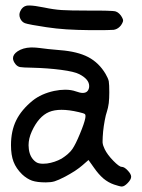

<svg xmlns="http://www.w3.org/2000/svg" viewBox="-20 -664 518 699"><path d="M149.4 -564.9Q121.6 -569.3 98.6 -573.2Q75.7 -577.6 70.8 -579.6Q58.6 -584.5 53.2 -597.7Q47.9 -610.8 53.7 -623Q61.5 -640.6 78.1 -643.6Q81.5 -644 86.4 -644Q104.5 -644 140.6 -636.7Q174.8 -629.4 204.6 -627.4Q233.9 -625.5 299.3 -625.5Q299.3 -625.5 339.4 -625.5Q356 -625.5 367.7 -625Q395 -624.5 401.9 -622.1Q409.2 -619.6 415.5 -612.8Q420.9 -607.4 424.3 -600.6Q428.2 -593.8 428.2 -589.4Q428.2 -585 424.3 -578.1Q420.9 -571.3 415.5 -566.4Q406.2 -557.1 392.6 -555.2Q392.6 -555.2 388.2 -555.2Q374.5 -554.2 337.4 -554.2Q324.7 -554.2 309.6 -554.2Q260.3 -554.7 222.2 -557.1Q184.1 -559.6 149.4 -564.9ZM204.1 -86.4Q214.4 -92.8 226.1 -102.5Q237.8 -112.8 243.2 -121.1Q254.9 -137.7 271 -176.8Q287.1 -215.3 290.5 -233.9Q292.5 -245.6 289.1 -248.5Q286.1 -251.5 266.6 -255.9Q231.4 -264.2 204.1 -264.2Q177.7 -264.2 158.7 -256.3Q120.6 -240.2 95.7 -185.5Q84 -159.7 84 -135.3Q84 -128.4 85 -121.1Q88.9 -89.8 110.8 -74.2Q119.6 -67.9 136.7 -67.9Q143.6 -67.9 151.4 -68.8Q179.2 -72.8 204.1 -86.4ZM395 7.8Q374 0.5 356.4 -14.2Q338.9 -29.3 322.3 -53.2Q315.4 -62.5 302.2 -81.5Q294.9 -75.2 279.8 -62Q270.5 -53.7 252.4 -41.5Q233.9 -29.8 217.3 -21Q191.9 -7.8 178.7 -3.9Q166 0 147 0Q115.2 0 96.7 -6.3Q77.6 -13.2 60.5 -29.3Q38.6 -50.8 29.3 -75.2Q20 -99.1 20 -135.7Q20 -187.5 39.1 -226.1Q58.1 -264.6 99.1 -297.9Q130.4 -322.8 177.2 -333Q198.7 -337.4 217.3 -337.4Q239.3 -337.4 256.8 -331.1Q271.5 -325.7 281.2 -325.7Q300.3 -325.7 304.2 -344.7Q304.7 -347.7 304.7 -350.6Q304.7 -375.5 268.6 -394Q251 -403.3 202.6 -409.7Q154.8 -416 97.2 -417.5Q62.5 -418 52.7 -419.9Q43.5 -421.9 36.6 -430.2Q27.3 -441.9 27.3 -452.1Q27.3 -465.8 43.9 -477.1Q63.5 -490.2 92.3 -491.2Q94.7 -491.2 97.2 -491.2Q109.9 -491.2 124 -489.3Q133.8 -487.8 155.8 -485.4Q177.7 -483.4 198.7 -481.4Q261.7 -476.6 301.3 -456.1Q340.3 -435.5 364.3 -395Q373.5 -379.4 376 -368.2Q377.9 -356.4 377.9 -327.6Q377.9 -306.6 376 -288.6Q373.5 -270.5 369.1 -257.3Q365.2 -246.6 361.3 -225.6Q357.4 -204.6 355.5 -186Q353.5 -163.1 353.5 -151.4Q353.5 -147.5 353.5 -145Q354.5 -134.3 361.3 -120.6Q371.1 -100.6 392.6 -78.6Q414.1 -56.6 422.9 -56.6Q432.6 -56.6 444.8 -43.5Q457.5 -30.3 457.5 -20.5Q457.5 -10.7 444.8 2.4Q432.6 15.1 423.3 15.1Q419.4 15.1 411.1 12.7Q402.8 10.7 395 7.8Z"/></svg>

Font: Casuwalt
Style: Regular
Weight: 400
Designer: Walter E Stewart
Version: 0.1